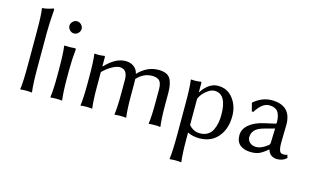

<svg xmlns="http://www.w3.org/2000/svg" viewBox="-106 -1007 2534 1551"><g transform="rotate(15 1161.5 -231.5)"><path d="M90 -200V-482Q90 -625 81 -675L83 -678Q128 -681 170 -698Q179 -698 179 -688Q170 -567 170 -500V-200Q170 -66 179 0L177 3Q159 0 130 0Q101 0 83 3L81 0Q90 -64 90 -200Z M347.5 -561.5Q332 -577 332 -597Q332 -617 347.5 -632.5Q363 -648 383 -648Q403 -648 418.5 -632.5Q434 -617 434 -597Q434 -577 418.5 -561.5Q403 -546 383 -546Q363 -546 347.5 -561.5ZM342 -235Q342 -368 333 -429L335 -432Q378 -429 422 -433Q428 -433 429.5 -431.5Q431 -430 431 -423Q422 -339 422 -251V-180Q422 -71 431 0L429 3Q411 0 382 0Q353 0 335 3L333 0Q342 -67 342 -180Z M674 -352 677 -349Q762 -439 845 -439Q887 -439 915.5 -417.5Q944 -396 951 -360Q1026 -439 1120 -439Q1194 -439 1219 -398.5Q1244 -358 1244 -280V-180Q1244 -64 1253 0L1251 3Q1233 0 1204 0Q1175 0 1157 3L1155 0Q1164 -61 1164 -180V-290Q1164 -339 1145 -359Q1126 -379 1084 -379Q1011 -379 957 -319Q958 -307 958 -281V-180Q958 -64 967 0L965 3Q947 0 918 0Q889 0 871 3L869 0Q878 -61 878 -180V-290Q878 -379 812 -379Q785 -379 747 -357.5Q709 -336 674 -301V-180Q674 -64 683 0L681 3Q663 0 634 0Q605 0 587 3L585 0Q594 -61 594 -180V-235Q594 -373 585 -429L587 -432Q631 -428 668 -435Q674 -435 674 -425Z M1481 -294V-75Q1519 -30 1574 -30Q1612 -30 1639 -47Q1666 -64 1679.5 -93.5Q1693 -123 1698.5 -153.5Q1704 -184 1704 -218Q1704 -393 1601 -393Q1571 -393 1534 -363Q1497 -333 1481 -294ZM1481 -352 1483 -349Q1542 -439 1618 -439Q1698 -439 1745 -377.5Q1792 -316 1792 -231Q1792 -124 1735 -57Q1678 10 1580 10Q1522 10 1481 -12V32Q1481 161 1490 232L1488 235Q1470 232 1441 232Q1412 232 1394 235L1392 232Q1401 165 1401 32V-235Q1401 -373 1392 -429L1394 -432Q1438 -428 1475 -435Q1481 -435 1481 -425Z M2152 -225 2067 -202Q2012 -187 1990 -162.5Q1968 -138 1968 -102Q1968 -78 1988.5 -59.5Q2009 -41 2042 -41Q2082 -41 2134 -80Q2148 -90 2148 -106ZM2152 -48H2148Q2108 -14 2080.5 -2Q2053 10 2012 10Q1954 10 1920.5 -17Q1887 -44 1887 -98Q1887 -149 1931.5 -187.5Q1976 -226 2053 -243L2146 -264Q2153 -266 2153 -276Q2153 -308 2146 -331.5Q2139 -355 2130 -366.5Q2121 -378 2106 -384.5Q2091 -391 2081 -392.5Q2071 -394 2057 -394Q2000 -394 1947 -309L1934 -310L1917 -377L1920 -381Q1989 -439 2067 -439Q2232 -439 2232 -277Q2232 -274 2230.5 -208.5Q2229 -143 2229 -126Q2229 -63 2246 -48Q2254 -40 2275 -40Q2287 -40 2302 -46L2310 -21Q2280 10 2230 10Q2202 10 2181 -4.5Q2160 -19 2152 -48Z"/></g></svg>

Font: Libertinus Sans
Style: Regular
Weight: 400
Designer: Philipp H. Poll
Foundry: Khaled Hosny
Version: Version 6.1